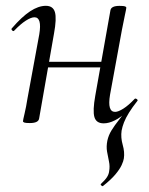

<svg xmlns="http://www.w3.org/2000/svg" viewBox="-20 -415 512 660"><path d="M334 224.4Q333 226.2 328.7 222.9Q324.4 219.6 327.2 217Q341.8 203.4 348 193.5Q354.2 183.6 355.2 173.6Q358.2 156.6 354.6 140.1Q351 123.6 348 106.1Q345 88.6 349 68.6Q353 50 363.3 33.2Q373.6 16.4 390.4 -4.8Q407.2 -26 429 -56.6L417.8 -32Q372.6 9 336.4 9Q310.8 9 304.5 -12.7Q298.2 -34.4 307.6 -86.6L359.6 -379.6Q362.2 -394.8 390.8 -394.8Q406 -394.8 410.1 -393Q414.2 -391.2 414.2 -388.4Q414.2 -385.2 409.2 -362.4Q404.2 -339.6 399.2 -312.8L358.2 -89Q348.4 -30.4 375.6 -30.4Q386.4 -30.4 404.1 -41.6Q421.8 -52.8 443 -75.2Q445.4 -77.6 450.2 -74.3Q455 -71 452 -67.8Q434.6 -45.8 423.3 -27.5Q412 -9.2 406.2 5.8Q400.4 20.8 398 34Q394.6 57.8 401.8 82.9Q409 108 405.8 129.4Q404.6 138.4 398.2 152.4Q391.8 166.4 376.8 184.4Q361.8 202.4 334 224.4ZM82.4 8Q68.2 8 63.6 6.3Q59 4.6 59 1.6Q59 -1.6 64.5 -24.8Q70 -48 74 -74L115 -297Q124.8 -355.6 98.4 -355.6Q86.8 -355.6 68.7 -344Q50.6 -332.4 29.2 -310Q26.2 -306 21.8 -310.5Q17.4 -315 21.2 -318.2Q54.8 -357.2 83.4 -376.1Q112 -395 137.6 -395Q162.4 -395 168.8 -373.3Q175.2 -351.6 165.6 -299.4L114.4 -7.2Q111.8 8 82.4 8ZM119 -183.4 122.8 -202.6H355.2L352.2 -183.4Z"/></svg>

Font: Cormorant Infant Light
Style: Italic
Weight: 300
Italic angle: -10°
Designer: Christian Thalmann (Catharsis Fonts)
Foundry: Catharsis Fonts
Version: Version 4.001